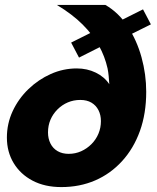

<svg xmlns="http://www.w3.org/2000/svg" viewBox="-20 -750 637 780"><path d="M574 -377Q574 -289 548.5 -218Q523 -147 476 -95.5Q429 -44 366.5 -17Q304 10 229 10Q162 10 112.5 -16Q63 -42 35.5 -87.5Q8 -133 8 -191Q8 -248 31.5 -298.5Q55 -349 95.5 -388Q136 -427 186.5 -449.5Q237 -472 292 -472Q334 -472 369 -455Q404 -438 424 -408Q423 -425 421.5 -441Q420 -457 417 -472Q406 -521 381.5 -565Q357 -609 315.5 -650.5Q274 -692 211 -730H408Q462 -699 499 -642.5Q536 -586 555 -517Q574 -448 574 -377ZM175 -212Q175 -187 185 -167Q195 -147 214 -136Q233 -125 259 -125Q286 -125 309.5 -135.5Q333 -146 351.5 -164.5Q370 -183 380 -207Q390 -231 390 -258Q390 -283 380 -302.5Q370 -322 351.5 -333Q333 -344 306 -344Q279 -344 255.5 -334Q232 -324 213.5 -305.5Q195 -287 185 -263.5Q175 -240 175 -212ZM593 -651 470 -590 418 -575 301 -516 269 -577 385 -635 433 -648 561 -712Z"/></svg>

Font: Raleway Thin ExtraBold
Style: Italic
Weight: 800
Italic angle: -12°
Version: Version 4.026